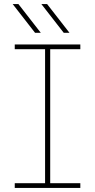

<svg xmlns="http://www.w3.org/2000/svg" viewBox="-20 -917 464 937"><path d="M52 0V-23H200V-677H52V-700H372V-677H225V-23H372V0ZM291 -757 182 -897H210L319 -757ZM151 -757 42 -897H70L179 -757Z"/></svg>

Font: MuseoModerno Thin
Style: Regular
Weight: 100
Designer: Pablo Cosgaya, Héctor Gatti, Marcela Romero, and the Authors of The MuseoModerno Project.
Foundry: Omnibus-Type Team
Version: Version 1.003